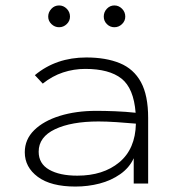

<svg xmlns="http://www.w3.org/2000/svg" viewBox="-20 -674 640 705"><path d="M257 11Q167 11 119 -24.5Q71 -60 71 -115Q71 -162 105.5 -196Q140 -230 199.5 -248.5Q259 -267 334 -267Q364 -267 402.5 -265.5Q441 -264 478 -260Q471 -350 426 -385.5Q381 -421 293 -421Q251 -421 211.5 -408Q172 -395 137 -367L108 -398Q186 -463 297 -463Q369 -463 420 -442Q471 -421 497.5 -372.5Q524 -324 524 -241V0H471V-93Q455 -58 421.5 -34.5Q388 -11 345.5 0Q303 11 257 11ZM122 -117Q122 -73 160.5 -51Q199 -29 264 -29Q359 -29 418 -78Q477 -127 479 -220Q447 -223 408.5 -225.5Q370 -228 342 -228Q242 -228 182 -199.5Q122 -171 122 -117ZM197 -574Q181 -574 169 -585.5Q157 -597 157 -613Q157 -629 168.5 -641.5Q180 -654 197 -654Q213 -654 225 -642Q237 -630 237 -613Q237 -597 225 -585.5Q213 -574 197 -574ZM400 -574Q384 -574 372.5 -585.5Q361 -597 361 -613Q361 -630 372.5 -642Q384 -654 400 -654Q416 -654 428 -642Q440 -630 440 -613Q440 -597 428 -585.5Q416 -574 400 -574Z"/></svg>

Font: Inconsolata Expanded Light
Style: Regular
Weight: 300
Width: 7
Monospace: yes
Designer: Raph Levien, Cyreal, Brenton Simpson
Foundry: Raph Levien, Cyreal, Google
Version: Version 3.001; ttfautohint (v1.8.2.53-6de2)